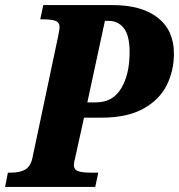

<svg xmlns="http://www.w3.org/2000/svg" viewBox="-42 -734 703 754"><path d="M-11 -56H1Q35 -56 56 -67.5Q77 -79 85 -112L186 -590Q192 -620 192 -627Q192 -646 176 -652Q160 -658 128 -658H116L128 -714H401Q514 -714 577.5 -664.5Q641 -615 641 -523Q641 -457 613 -400Q585 -343 521.5 -307.5Q458 -272 358 -272H288L254 -118Q248 -94 248 -87Q248 -68 264.5 -62Q281 -56 314 -56H344L332 0H-22ZM335 -332Q401 -332 434 -387Q467 -442 467 -529Q467 -594 444.5 -623Q422 -652 385 -652H370L301 -332Z"/></svg>

Font: Noto Serif NarrowExtraBold
Style: Italic
Weight: 800
Width: 4
Italic angle: -12°
Designer: Monotype Design Team
Foundry: Monotype Imaging Inc.
Version: Version 1.001